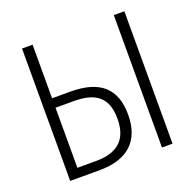

<svg xmlns="http://www.w3.org/2000/svg" viewBox="-126 -844 985 973"><g transform="rotate(-20 367.0 -357.0)"><path d="M91 0H250C402 0 482 -75 482 -216C482 -357 405 -425 247 -425H148V-714H91ZM586 0H643V-714H586ZM148 -50V-374H247C368 -374 424 -326 424 -215C424 -104 367 -50 248 -50Z"/></g></svg>

Font: Noto Sans SemiCondensed Light
Style: Regular
Weight: 300
Width: 4
Designer: Monotype Design Team
Foundry: Monotype Imaging Inc.
Version: Version 2.013